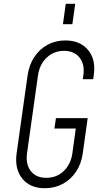

<svg xmlns="http://www.w3.org/2000/svg" viewBox="-20 -980 540 1016"><path d="M217 16Q139 16 97.8 -35Q56.5 -86 68 -169L126 -581Q134 -636.5 161.5 -678.2Q189 -720 231.5 -743Q274 -766 326 -766Q404 -766 446.2 -715.2Q488.5 -664.5 476 -581L473 -561H418L421 -581Q429.5 -639.5 401 -675.2Q372.5 -711 319 -711Q265 -711 227.2 -675.2Q189.5 -639.5 181 -581L123 -169Q115 -110.5 143 -74.8Q171 -39 225 -39Q280 -39 317.5 -75.2Q355 -111.5 363 -169L381 -300H268L276 -355H444L418 -169Q410 -112 381.8 -70.5Q353.5 -29 311 -6.5Q268.5 16 217 16ZM313 -852 328 -960H378L363 -852Z"/></svg>

Font: Mohave Light Light
Style: Italic
Weight: 300
Italic angle: -8°
Version: Version 2.003